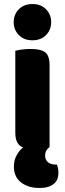

<svg xmlns="http://www.w3.org/2000/svg" viewBox="-20 -731 322 953"><path d="M56 -479Q67 -482 87.5 -485Q108 -488 132 -488Q182 -488 204 -471.5Q226 -455 226 -408V-1Q216 6 210 16Q204 26 204 42Q204 62 218 74Q232 86 258 86H263Q266 95 268 105Q270 115 270 128Q270 142 265.5 155.5Q261 169 249.5 179.5Q238 190 220 196Q202 202 175 202Q120 202 84.5 174.5Q49 147 49 96Q49 63 63.5 38Q78 13 95 1Q56 -13 56 -72ZM48 -621Q48 -659 73.5 -685Q99 -711 141 -711Q183 -711 208.5 -685Q234 -659 234 -621Q234 -583 208.5 -557Q183 -531 141 -531Q99 -531 73.5 -557Q48 -583 48 -621Z"/></svg>

Font: Baloo Thambi 2 ExtraBold
Style: Regular
Weight: 800
Designer: Aadarsh Rajan and Ek Type
Foundry: Ek Type
Version: Version 1.640;hotconv 1.0.111;makeotfexe 2.5.65597; ttfautoh